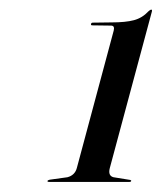

<svg xmlns="http://www.w3.org/2000/svg" viewBox="-20 -732 329 390"><path d="M167.5 -680.5Q164 -680.5 165 -683.5Q165.5 -686 168.5 -686L207 -686.5Q235 -686.5 252 -691Q269 -695.5 281.5 -709Q285.5 -712.5 287 -712.5Q289.5 -712.5 288.5 -708.5L203 -390.5Q199 -375 210.5 -372L244.5 -366.5Q247 -365.5 246.5 -364.5Q246 -362.5 243 -362.5H79.5Q76 -362.5 76.5 -364.5Q77 -366 81 -367L117 -372Q132 -376 136 -390.5L211 -670Q213.5 -680 205.5 -680Z"/></svg>

Font: Fraunces 144pt
Style: Italic
Weight: 400
Italic angle: -16°
Version: Version 1.000;[b76b70a41]